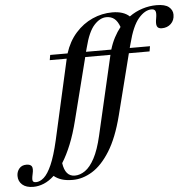

<svg xmlns="http://www.w3.org/2000/svg" viewBox="-239 -805 1096 1100"><g transform="rotate(-5 308.5 -255.0)"><path d="M644 -512 639 -482.5H520L431 -131Q399 -6 351.8 69.5Q304.5 145 249.2 178.8Q194 212.5 137.5 212.5Q100.5 212.5 74.8 204.5Q49 196.5 29 180Q-0.5 207.5 -31 220Q-61.5 232.5 -91.5 232.5Q-132.5 232.5 -154.8 213Q-177 193.5 -177 162.5Q-177 138 -162.2 120.2Q-147.5 102.5 -121 102.5Q-97.5 102.5 -90 115Q-82.5 127.5 -89.5 158Q-96.5 188.5 -92.8 197.8Q-89 207 -74.5 207Q-51.5 207 -28.5 186.8Q-5.5 166.5 16.5 116.8Q38.5 67 59 -22L162.5 -482.5H65L70 -512H170Q191.5 -580 233.8 -627.5Q276 -675 331 -699.5Q386 -724 445 -724Q510 -724 544 -692Q579.5 -717.5 619.8 -730.2Q660 -743 701 -743Q750.5 -743 772.2 -725Q794 -707 794 -680.5Q794 -648 773.2 -628.2Q752.5 -608.5 721 -608.5Q699 -608.5 693 -623Q687 -637.5 693 -667.5Q698.5 -698 693 -709.8Q687.5 -721.5 671 -721.5Q633 -721.5 596.2 -679Q559.5 -636.5 534 -536L527.5 -512ZM282.5 -536 276 -512H421.5Q432.5 -549 449 -580.2Q465.5 -611.5 485.5 -636.5Q473.5 -670 455 -684.8Q436.5 -699.5 409.5 -699.5Q372.5 -699.5 338.8 -662.5Q305 -625.5 282.5 -536ZM179 -127Q159.5 -49 135.5 10Q111.5 69 84.5 111.5Q95.5 189 151 189Q181 189 210.2 168.8Q239.5 148.5 264.8 101.2Q290 54 308.5 -26L414 -482.5H269Z"/></g></svg>

Font: Newsreader 72pt Medium
Style: Italic
Weight: 500
Italic angle: -17°
Designer: Hugues Gentile
Foundry: Production Type
Version: Version 1.003; ttfautohint (v1.8.3)